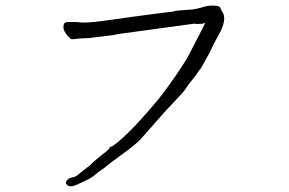

<svg xmlns="http://www.w3.org/2000/svg" viewBox="-20 -676 1040 690"><path d="M224 -546Q217 -554 212 -563Q206 -574 209 -588Q211 -595 219 -596Q221 -597 243 -597Q257 -597 262 -596H263Q288 -592 359 -602Q430 -612 459 -616Q488 -620 526 -625Q564 -630 589 -633L610 -635L602 -636Q623 -639 672 -642Q688 -644 708 -650Q722 -655 741 -656Q754 -656 764 -654Q771 -652 773 -645Q776 -639 776 -637H777Q782 -629 783 -626Q787 -615 785 -599Q780 -575 767 -553Q748 -519 736 -493Q729 -479 728 -477V-476H727Q725 -471 709 -443Q701 -428 698 -426V-425H697Q685 -407 682 -403Q672 -390 661 -377Q648 -359 647 -356.5Q646 -354 631 -337Q628 -334 614.5 -319.5Q601 -305 587 -290Q584 -287 580 -283Q503 -195 483 -173Q466 -157 444 -140Q369 -85 366 -82Q358 -74 344 -65Q329 -55 323 -49Q310 -37 286 -26Q250 -9 245 -8Q235 -5 226 -8Q217 -12 217 -21Q217 -25 223 -31Q230 -37 242 -39Q252 -41 259 -47Q267 -53 279 -63Q307 -84 311 -90Q314 -93 337 -112Q349 -121 361 -131Q372 -141 373 -142V-143Q373 -149 381 -149Q384 -150 402 -164Q462 -214 549 -319L584 -365Q642 -446 660 -481Q669 -498 710 -578Q712 -583 715 -589L718 -595L712 -592Q708 -590 698 -590Q687 -590 686 -590H685Q679 -592 671 -590L407 -554Q390 -551 388 -550Q310 -541 306 -540Q304 -539 295 -539Q264 -538 251 -536Q239 -534 235 -536Q231 -539 224 -546ZM224 -546ZM251 -536ZM279 -63ZM259 -47ZM741 -656ZM708 -650Z"/></svg>

Font: ToneOZ-Tsuipita-TC
Style: Tsuipita-TC
Weight: 400
Designer: :Jeffrey Xuan (Chih-Lin Hsuan)  :
Foundry: jeffreyx@gmail.com, cjkFonts.io
Version: Version 0.24071